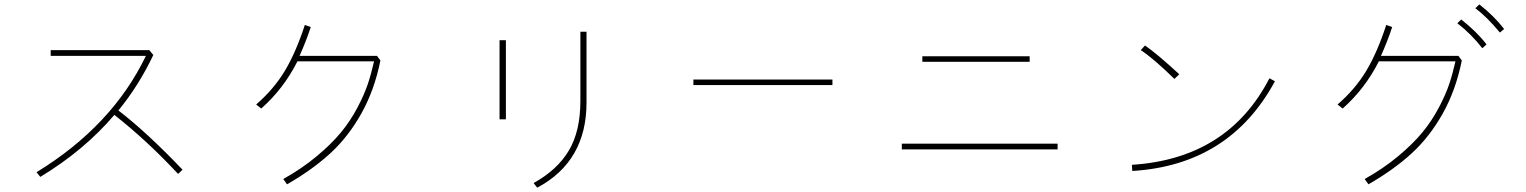

<svg xmlns="http://www.w3.org/2000/svg" viewBox="-20 -829 7040 886"><path d="M148.4 -34.2Q498 -248 653.3 -571.3H213.9V-597.7H668.9L687.5 -575.2Q620.1 -433.6 526.4 -319.3Q657.2 -218.8 822.3 -45.9L801.8 -26.4Q659.2 -179.7 507.8 -298.8Q369.1 -135.7 166 -12.7Z M1162.1 -346.7Q1244.1 -418 1294.9 -502.9Q1345.7 -587.9 1386.7 -713.9L1414.1 -704.1Q1392.6 -638.7 1362.3 -571.3H1719.7L1735.4 -549.8Q1708 -413.1 1647.5 -305.2Q1586.9 -197.3 1504.4 -121.6Q1421.9 -45.9 1304.7 21.5L1287.1 -2.9Q1373 -50.8 1441.4 -107.9Q1509.8 -165 1553.2 -217.8Q1596.7 -270.5 1628.9 -331.5Q1661.1 -392.6 1677.2 -440.9Q1693.4 -489.3 1706.1 -545.9H1352.5Q1289.1 -419.9 1185.5 -328.1Z M2285.2 -278.3V-643.6H2314.5V-278.3ZM2442.4 15.6Q2551.8 -44.9 2605 -134.3Q2658.2 -223.6 2658.2 -363.3V-682.6H2686.5V-355.5Q2686.5 -84 2459 37.1Z M3179.7 -436.5V-461.9H3821.3V-436.5Z M4236.3 -543.9V-569.3H4731.4V-543.9ZM4141.6 -139.6V-166H4860.4V-139.6Z M5244.1 -597.7 5263.7 -619.1Q5320.3 -580.1 5421.9 -486.3L5399.4 -464.8Q5302.7 -559.6 5244.1 -597.7ZM5203.1 -68.4Q5646.5 -96.7 5837.9 -467.8L5863.3 -454.1Q5654.3 -67.4 5205.1 -40Z M6152.3 -346.7Q6234.4 -418 6285.2 -502.9Q6335.9 -587.9 6377 -713.9L6404.3 -704.1Q6382.8 -638.7 6352.5 -571.3H6710L6725.6 -549.8Q6698.2 -413.1 6637.7 -305.2Q6577.1 -197.3 6494.6 -121.6Q6412.1 -45.9 6294.9 21.5L6277.3 -2.9Q6363.3 -50.8 6431.6 -107.9Q6500 -165 6543.5 -217.8Q6586.9 -270.5 6619.1 -331.5Q6651.4 -392.6 6667.5 -440.9Q6683.6 -489.3 6696.3 -545.9H6342.8Q6279.3 -419.9 6175.8 -328.1ZM6788.1 -791 6806.6 -808.6Q6874 -755.9 6920.9 -695.3L6901.4 -678.7Q6840.8 -752 6788.1 -791ZM6705.1 -721.7 6722.7 -739.3Q6794.9 -682.6 6839.8 -624L6820.3 -606.4Q6769.5 -671.9 6705.1 -721.7Z"/></svg>

Font: Gothic A1 Thin
Style: Regular
Weight: 250
Designer: HanYang I&C Co.,Ltd.
Foundry: HanYang I&C Co.,Ltd.
Version: Version 2.50